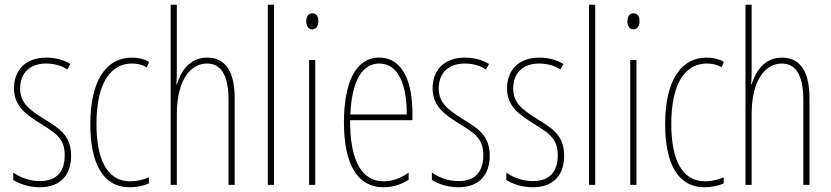

<svg xmlns="http://www.w3.org/2000/svg" viewBox="-20 -780 3504 810"><path d="M280 -123C280 -210 229 -239 163 -280C99 -320 65 -349 65 -407C65 -475 109 -512 175 -512C207 -512 241 -503 264 -487L277 -510C250 -527 214 -537 176 -537C83 -537 39 -479 39 -408C39 -330 91 -296 158 -254C217 -217 253 -195 253 -125C253 -56 219 -16 148 -16C106 -16 65 -31 36 -52V-21C59 -6 99 10 148 10C236 10 280 -43 280 -123Z M527 10C555 10 586 4 608 -6V-32C583 -21 555 -15 530 -15C428 -15 387 -114 387 -257C387 -427 445 -512 537 -512C560 -512 581 -507 599 -496L609 -519C588 -531 564 -537 536 -537C428 -537 361 -440 361 -256C361 -93 413 10 527 10Z M726 -492V-760H700V0H726V-298C726 -447 787 -512 853 -512C906 -512 944 -472 944 -360V0H970V-366C970 -481 929 -537 854 -537C777 -537 742 -475 726 -424H724C726 -446 726 -461 726 -492Z M1136 0V-760H1110V0Z M1298 -724C1278 -724 1272 -706 1272 -690C1272 -672 1280 -656 1297 -656C1313 -656 1323 -670 1323 -691C1323 -707 1317 -724 1298 -724ZM1310 -527H1284V0H1310Z M1580 -537C1479 -537 1431 -429 1431 -264C1431 -94 1483 10 1599 10C1640 10 1676 -3 1704 -22V-52C1669 -27 1634 -15 1599 -15C1504 -15 1456 -106 1457 -273H1720V-301C1720 -421 1686 -537 1580 -537ZM1580 -512C1664 -512 1697 -414 1696 -297H1458C1464 -442 1510 -512 1580 -512Z M2046 -123C2046 -210 1995 -239 1929 -280C1865 -320 1831 -349 1831 -407C1831 -475 1875 -512 1941 -512C1973 -512 2007 -503 2030 -487L2043 -510C2016 -527 1980 -537 1942 -537C1849 -537 1805 -479 1805 -408C1805 -330 1857 -296 1924 -254C1983 -217 2019 -195 2019 -125C2019 -56 1985 -16 1914 -16C1872 -16 1831 -31 1802 -52V-21C1825 -6 1865 10 1914 10C2002 10 2046 -43 2046 -123Z M2360 -123C2360 -210 2309 -239 2243 -280C2179 -320 2145 -349 2145 -407C2145 -475 2189 -512 2255 -512C2287 -512 2321 -503 2344 -487L2357 -510C2330 -527 2294 -537 2256 -537C2163 -537 2119 -479 2119 -408C2119 -330 2171 -296 2238 -254C2297 -217 2333 -195 2333 -125C2333 -56 2299 -16 2228 -16C2186 -16 2145 -31 2116 -52V-21C2139 -6 2179 10 2228 10C2316 10 2360 -43 2360 -123Z M2491 0V-760H2465V0Z M2653 -724C2633 -724 2627 -706 2627 -690C2627 -672 2635 -656 2652 -656C2668 -656 2678 -670 2678 -691C2678 -707 2672 -724 2653 -724ZM2665 -527H2639V0H2665Z M2952 10C2980 10 3011 4 3033 -6V-32C3008 -21 2980 -15 2955 -15C2853 -15 2812 -114 2812 -257C2812 -427 2870 -512 2962 -512C2985 -512 3006 -507 3024 -496L3034 -519C3013 -531 2989 -537 2961 -537C2853 -537 2786 -440 2786 -256C2786 -93 2838 10 2952 10Z M3151 -492V-760H3125V0H3151V-298C3151 -447 3212 -512 3278 -512C3331 -512 3369 -472 3369 -360V0H3395V-366C3395 -481 3354 -537 3279 -537C3202 -537 3167 -475 3151 -424H3149C3151 -446 3151 -461 3151 -492Z"/></svg>

Font: Noto Sans Bengali ExtraCondensed Thin
Style: Regular
Weight: 100
Width: 2
Designer: Joana Ranito - Universal Thirst; Jelle Bosma - Monotype Design Team
Foundry: Universal Thirst ehf.
Version: Version 3.000